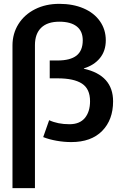

<svg xmlns="http://www.w3.org/2000/svg" viewBox="-20 -730 647 1000"><path d="M45 -493Q45 -555 76 -604.5Q107 -654 162.5 -682Q218 -710 289 -710Q360 -710 415 -686.5Q470 -663 500.5 -619.5Q531 -576 531 -520Q531 -465 500.5 -427.5Q470 -390 417 -374V-372Q569 -338 569 -202Q569 -106 512 -48Q455 10 351 10Q313 10 274 3Q235 -4 205 -16L236 -104Q281 -83 342 -83Q395 -83 422 -115.5Q449 -148 449 -203Q449 -267 407 -294.5Q365 -322 280 -322H239V-415H280Q346 -415 378.5 -440.5Q411 -466 411 -520Q411 -568 379.5 -592.5Q348 -617 289 -617Q227 -617 194.5 -585.5Q162 -554 162 -495V250H45Z"/></svg>

Font: Niramit SemiBold
Style: Regular
Weight: 600
Designer: Katatrad Aksorn Co.,Ltd.
Foundry: Cadson Demak Co.,Ltd.
Version: Version 1.001; ttfautohint (v1.6)